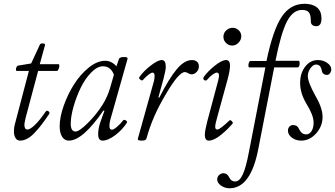

<svg xmlns="http://www.w3.org/2000/svg" viewBox="-20 -736 1785 1023"><path d="M86.9 13.2Q70.8 13.2 62.5 -1Q54.2 -15.1 54.2 -34.2Q54.2 -56.6 58.1 -69.8L133.8 -357.9H70.8Q65.4 -357.9 64.9 -364.3Q64.5 -370.6 67.6 -377.7Q70.8 -384.8 75.2 -386.2L146 -397.9L192.9 -499Q195.8 -504.9 208 -504.6Q220.2 -504.4 220.2 -497.1L191.9 -394H293Q296.4 -392.6 296.1 -384.5Q295.9 -376.5 291.7 -367.2Q287.6 -357.9 283.2 -357.9H183.1L116.2 -106.9Q109.9 -78.1 109.9 -71.8Q109.9 -45.9 126 -45.9Q140.6 -45.9 166.3 -70.6Q191.9 -95.2 223.1 -141.1Q229.5 -149.9 238 -143.3Q246.6 -136.7 242.2 -128.9Q219.2 -95.2 202.1 -72.8Q185.1 -50.3 165 -29.1Q145 -7.8 125.5 2.7Q106 13.2 86.9 13.2Z M346.7 13.2Q324.2 13.2 311 -7.3Q297.9 -27.8 297.9 -63Q297.9 -111.8 319.6 -173.1Q341.3 -234.4 374.8 -287.1Q408.2 -339.8 453.1 -376Q498 -412.1 540.5 -412.1Q574.2 -412.1 600.6 -382.8L613.8 -421.9Q617.2 -431.6 639.2 -432.1Q659.7 -433.1 659.7 -424.8Q660.2 -423.8 659.7 -422.9L567.9 -98.1Q563 -79.1 563 -64.9Q563 -44.9 576.7 -44.9Q585 -44.9 602.3 -59.3Q619.6 -73.7 636.7 -95.2Q640.6 -98.6 645.8 -96.9Q650.9 -95.2 654.8 -90.6Q658.7 -85.9 656.7 -83Q631.8 -43.9 593.5 -15.4Q555.2 13.2 526.9 13.2Q502.9 13.2 502.9 -21Q502.9 -49.3 514.6 -85L536.6 -146L530.8 -147Q420.9 13.2 346.7 13.2ZM382.8 -35.2Q402.3 -35.2 448.7 -81.3Q495.1 -127.4 527.8 -180.2Q551.8 -218.8 565.9 -265.1L586.9 -337.9Q569.8 -382.8 528.8 -382.8Q498 -382.8 465.6 -349.4Q433.1 -315.9 409.9 -268.1Q386.7 -220.2 371.8 -167.7Q356.9 -115.2 356.9 -77.1Q356.9 -35.2 382.8 -35.2Z M735.4 13.2Q720.7 13.2 716.8 10.3Q712.9 7.3 715.3 0L800.3 -304.2Q803.7 -317.9 803.7 -331.1Q803.7 -349.1 792.5 -349.1Q786.1 -349.1 772.2 -338.9Q758.3 -328.6 740.7 -309.1Q736.3 -304.7 727.1 -312Q717.8 -319.3 722.7 -325.2Q742.7 -355 781.5 -385.5Q820.3 -416 842.3 -416Q863.3 -416 863.3 -379.9Q863.3 -362.3 851.6 -317.9L823.7 -216.8L828.6 -215.8Q881.3 -319.3 922.1 -367.7Q962.9 -416 1002.4 -416Q1019.5 -416 1029.5 -407.5Q1039.6 -398.9 1039.6 -382.8Q1039.6 -364.3 1027.3 -352.1Q1015.1 -339.8 1000.5 -339.8Q993.2 -339.8 982.2 -345.9Q971.2 -352.1 965.3 -352.1Q932.1 -352.1 862.3 -231.9Q791.5 -113.3 761.7 -2Q759.3 6.8 753.9 10Q748.5 13.2 735.4 13.2Z M1217.3 -493.2Q1198.2 -493.2 1184.3 -507.1Q1170.4 -521 1170.4 -540Q1170.4 -560.1 1185.3 -574Q1200.2 -587.9 1219.7 -587.9Q1238.3 -587.9 1252 -574.7Q1265.6 -561.5 1265.6 -543Q1265.6 -523.4 1250.7 -508.3Q1235.8 -493.2 1217.3 -493.2ZM1092.3 13.2Q1071.3 13.2 1071.3 -18.1Q1071.3 -38.1 1084.5 -89.8L1142.6 -307.1Q1153.8 -349.1 1135.3 -349.1Q1127.9 -349.1 1113.8 -339.6Q1099.6 -330.1 1084.5 -312Q1079.1 -305.7 1072.8 -307.1Q1066.4 -308.6 1064.2 -314.2Q1062 -319.8 1064.5 -324.2Q1084.5 -353.5 1123 -384.8Q1161.6 -416 1184.6 -416Q1205.6 -416 1205.6 -386.2Q1205.6 -362.3 1193.4 -315.9L1137.7 -112.8Q1131.8 -92.3 1129.2 -79.8Q1126.5 -67.4 1126.7 -59.6Q1127 -51.8 1129.9 -48.8Q1132.8 -45.9 1138.7 -45.9Q1151.4 -45.9 1202.6 -94.2Q1207 -98.6 1214.8 -90.6Q1222.7 -82.5 1219.7 -78.1Q1192.4 -45.4 1155.8 -16.1Q1119.1 13.2 1092.3 13.2Z M1203.1 267.1Q1177.7 267.1 1157.5 252.7Q1137.2 238.3 1137.2 220.2Q1137.2 206.5 1147 196.8Q1156.7 187 1170.9 187Q1190.4 187 1201.2 209Q1210.9 231 1232.9 231Q1255.9 231 1273.2 194.3Q1290.5 157.7 1306.2 74.2L1394 -377H1308.1Q1303.7 -377 1303.5 -385.5Q1303.2 -394 1306.4 -402.6Q1309.6 -411.1 1314 -411.1H1399.9Q1434.1 -575.2 1480.2 -645.5Q1526.4 -715.8 1603 -715.8Q1645.5 -715.8 1669.2 -696Q1692.9 -676.3 1692.9 -638.2Q1692.9 -596.2 1665 -596.2Q1636.2 -597.7 1636.2 -622.1Q1636.2 -656.7 1626 -669.9Q1615.7 -683.1 1588.9 -683.1Q1541 -683.1 1509 -621.6Q1477.1 -560.1 1447.8 -412.1H1571.8Q1575.2 -412.1 1576.4 -403.3Q1577.6 -394.5 1574.7 -385.7Q1571.8 -377 1565.9 -377H1440.9L1356.9 54.2Q1316.9 267.1 1203.1 267.1Z M1585 13.2Q1555.7 13.2 1534.9 -2.7Q1514.2 -18.6 1514.2 -40Q1514.2 -52.7 1522 -61.3Q1529.8 -69.8 1542 -69.8Q1564.9 -69.8 1574.7 -45.9Q1587.9 -20 1610.8 -20Q1628.9 -20 1639.9 -37.4Q1650.9 -54.7 1650.9 -83Q1650.9 -121.6 1613.8 -181.2Q1579.1 -238.8 1579.1 -293.9Q1579.1 -346.2 1606.2 -381.1Q1633.3 -416 1673.8 -416Q1701.7 -416 1723.4 -400.9Q1745.1 -385.7 1745.1 -366.2Q1745.1 -355 1738.3 -345.9Q1731.4 -336.9 1723.1 -336.9Q1696.8 -336.9 1693.8 -363.8Q1687.5 -392.1 1664.1 -392.1Q1647.9 -392.1 1634 -372.3Q1620.1 -352.5 1620.1 -330.1Q1620.1 -298.8 1660.2 -226.1Q1698.7 -160.6 1698.7 -112.8Q1698.7 -63.5 1664.3 -25.1Q1629.9 13.2 1585 13.2Z"/></svg>

Font: Junicode SmCond Light
Style: Italic
Weight: 300
Width: 4
Italic angle: -11°
Designer: Peter S. Baker
Version: Version 2.206